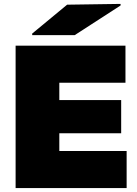

<svg xmlns="http://www.w3.org/2000/svg" viewBox="-20 -964 702 984"><path d="M623 -730V-540H284V-451H601V-281H284V-190H629V0H60V-730ZM145 -784V-792L324 -940L598 -944V-936L363 -784Z"/></svg>

Font: Nacelle Black
Style: Regular
Weight: 900
Designer: Sora Sagano
Foundry: Sora Sagano
Version: Version 1.000;FEAKit 1.0